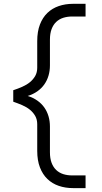

<svg xmlns="http://www.w3.org/2000/svg" viewBox="-20 -802 528 997"><path d="M48.8 -333.5Q72.8 -341.3 95.5 -351.3Q118.2 -361.3 135.3 -375.2Q152.3 -389.2 162.8 -407.5Q173.3 -425.8 173.3 -450.7V-588.4Q173.3 -638.2 187.3 -674.6Q201.2 -710.9 226.1 -734.9Q251 -758.8 285.2 -770.5Q319.3 -782.2 359.9 -782.2H424.3V-716.3H355Q329.6 -716.3 308.3 -709.5Q287.1 -702.6 271.7 -688Q256.3 -673.3 247.8 -650.6Q239.3 -627.9 239.3 -595.7V-462.4Q239.3 -434.1 231.9 -409.2Q224.6 -384.3 210.2 -363.8Q195.8 -343.3 174.1 -327.9Q152.3 -312.5 124 -303.7Q152.3 -294.9 174.1 -279.5Q195.8 -264.2 210.2 -243.7Q224.6 -223.1 231.9 -198.2Q239.3 -173.3 239.3 -145V-11.7Q239.3 20.5 247.8 43.2Q256.3 65.9 271.7 80.6Q287.1 95.2 308.3 102.1Q329.6 108.9 355 108.9H424.3V174.8H359.9Q319.3 174.8 285.2 163.1Q251 151.4 226.1 127.4Q201.2 103.5 187.3 67.1Q173.3 30.8 173.3 -19V-156.7Q173.3 -181.6 162.8 -200Q152.3 -218.3 135.3 -232.2Q118.2 -246.1 95.5 -255.9Q72.8 -265.6 48.8 -273.9Z"/></svg>

Font: Proza Libre
Style: Regular
Weight: 400
Designer: Jasper de Waard
Foundry: Jasper de Waard
Version: Version 1.001; ttfautohint (v1.4.1.8-43bc)